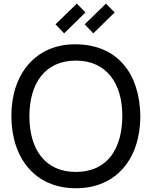

<svg xmlns="http://www.w3.org/2000/svg" viewBox="-20 -1006 823 1042"><path d="M328.1 -825 281.2 -874 396.9 -986.5 443.8 -938.5ZM486.5 -825 439.6 -874 555.2 -986.5 602.1 -938.5ZM391.7 15.6C612.5 15.6 740.6 -144.8 741.7 -375C738.5 -608.3 616.7 -763.5 391.7 -765.6C172.9 -767.7 40.6 -603.1 41.7 -375C42.7 -147.9 169.8 15.6 391.7 15.6ZM391.7 -72.9C225 -72.9 139.6 -194.8 139.6 -375C139.6 -553.1 224 -677.1 391.7 -677.1C557.3 -677.1 644.8 -554.2 643.8 -375C642.7 -196.9 561.5 -72.9 391.7 -72.9Z"/></svg>

Font: Manrope3 Medium
Style: Regular
Weight: 500
Width: 4
Designer: Mikhail Sharanda
Foundry: Mikhail Sharanda
Version: Version 3.000;PS 003.000;hotconv 1.0.88;makeotf.lib2.5.64775